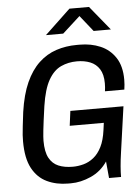

<svg xmlns="http://www.w3.org/2000/svg" viewBox="-60 -931 719 987"><g transform="rotate(-5 300.0 -437.5)"><path d="M251 10Q191 10 142.5 -13Q94 -36 66.5 -87.5Q39 -139 39 -226Q39 -241 40 -259Q41 -277 44.5 -305Q48 -333 53 -376Q66 -466 93.5 -527Q121 -588 161 -625.5Q201 -663 251 -679.5Q301 -696 357 -696H373Q431 -696 479 -675.5Q527 -655 556 -611Q585 -567 585 -497Q585 -484 584 -472Q583 -460 581 -446H481Q484 -466 484 -487Q484 -533 466.5 -560.5Q449 -588 419 -600Q389 -612 351 -612Q306 -612 268 -594.5Q230 -577 203.5 -530.5Q177 -484 164 -397Q158 -354 154 -324Q150 -294 148 -274.5Q146 -255 145 -242Q144 -229 144 -220Q144 -163 161 -131.5Q178 -100 209 -87Q240 -74 283 -74Q310 -74 338 -81.5Q366 -89 390.5 -108.5Q415 -128 432 -162Q449 -196 456 -248L461 -285H285L295 -361H569L536 -127Q530 -86 527.5 -55Q525 -24 525 0H463L455 -86Q422 -37 369.5 -13.5Q317 10 266 10ZM204 -760 336 -885H437L539 -760H450L371 -859H402L293 -760Z"/></g></svg>

Font: Chivo Mono
Style: Italic
Weight: 400
Italic angle: -8.05°
Monospace: yes
Version: Version 1.008